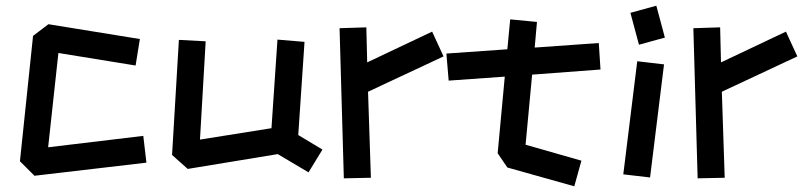

<svg xmlns="http://www.w3.org/2000/svg" viewBox="-20 -631 2819 674"><path d="M101 -14 50 -65 96 -505 150 -546 471 -494 456 -401 185 -445 149 -114 483 -154 494 -60Z M1063 -26 955 -90 639 -38 584 -87 608 -491 702 -486 682 -141 933 -181 954 -492 1049 -484 1027 -157 1112 -106Z M1187 -5 1172 -532 1266 -535 1269 -412 1497 -520 1537 -433 1272 -309 1282 -7Z M1996 23 1761 -43 1727 -93 1752 -362 1555 -348 1547 -443 1761 -458 1771 -563 1865 -554 1857 -464 2082 -480 2088 -387 1848 -369 1825 -123 2021 -67Z M2223 -474 2193 -586 2284 -611 2314 -499ZM2262 -8 2168 -19 2217 -416 2311 -405Z M2429 -5 2414 -532 2508 -535 2511 -412 2739 -520 2779 -433 2514 -309 2524 -7Z"/></svg>

Font: ZCOOL KuaiLe
Style: Regular
Weight: 400
Designer: Lui Bingke
Foundry: ZCOOL
Version: Version 3.51;August 12, 2021;FontCreator 13.0.0.2613 64-bit